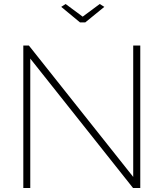

<svg xmlns="http://www.w3.org/2000/svg" viewBox="-20 -937 815 957"><path d="M307.1 -917 392.1 -854 477.1 -917 500 -902.8 404.8 -825.2H378.9L285.2 -902.8ZM130.9 -645V0H96.2V-710H124L644 -55.2V-710H679.2V0H643.1Z"/></svg>

Font: Rawline ExtraLight
Style: Regular
Weight: 275
Designer: Matt McInerney, Pablo Impallari, Rodrigo Fuenzalida
Foundry: Matt McInerney, Pablo Impallari, Rodrigo Fuenzalida
Version: Version 4.020;PS 004.020;hotconv 1.0.88;makeotf.lib2.5.64775